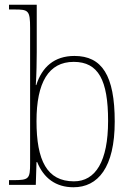

<svg xmlns="http://www.w3.org/2000/svg" viewBox="-20 -780 562 810"><path d="M290 10C393 10 464 -73 464 -267C464 -462 410 -544 294 -544C209 -544 157 -497 133 -421H131C134 -465 135 -523 135 -560V-760H18V-740H41C100 -740 107 -736 107 -662V-91C107 -25 102 -20 35 -20H18V0H131L134 -96H137C164 -29 215 10 290 10ZM292 -15C178 -15 134 -103 134 -269C134 -432 185 -519 291 -519C395 -519 436 -442 436 -270C436 -99 383 -15 292 -15Z"/></svg>

Font: Noto Serif Armenian SemiCondensed Thin
Style: Regular
Weight: 100
Width: 4
Designer: Monotype Design Team
Foundry: Monotype Imaging Inc.
Version: Version 2.008